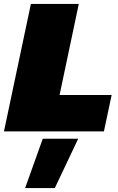

<svg xmlns="http://www.w3.org/2000/svg" viewBox="-41 -664 597 970"><path d="M-21 0 115 -644H357L260 -184H523L484 0ZM86 286 175 37H354L236 286Z"/></svg>

Font: Kanit Black
Style: Italic
Weight: 900
Italic angle: -12°
Designer: Katatrad Team
Foundry: CadsonDemak
Version: Version 2.000; ttfautohint (v1.8.3)